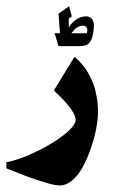

<svg xmlns="http://www.w3.org/2000/svg" viewBox="-130 -396 366 606"><path d="M144 -291H95.3Q101 -298.3 104.7 -302.5Q108.3 -306.7 115.7 -310.8Q123 -315 131.3 -315Q140.3 -315 143.5 -309Q146.7 -303 145.3 -297ZM54.7 -250.3H120.7Q132 -250.3 139.8 -253Q147.7 -255.7 152.3 -261.5Q157 -267.3 159.5 -273.8Q162 -280.3 164 -290.7Q166 -303.3 166.3 -315.2Q166.7 -327 160.7 -335.5Q154.7 -344 142.7 -344.3Q126 -344.7 111.5 -335.2Q97 -325.7 87.3 -309.3L87 -337.7L96.7 -344.3L88 -376.3L54.7 -352.7L59.3 -291.3H42.3ZM59 189.3Q80 189.3 99.7 171.8Q119.3 154.3 133.3 127.3Q147.3 100.3 158 68.7Q168.7 37 174 8Q179.3 -21 179.3 -42Q179.3 -67.3 175.2 -90.7Q171 -114 164.5 -131Q158 -148 150 -162.7Q142 -177.3 134 -187Q126 -196.7 119.5 -203.5Q113 -210.3 108.7 -213.3L104.7 -216.3L40 -110.3Q40 -110.3 61.7 -89.7Q108.7 -41.3 108.7 -17.7Q108.7 0.7 71.7 29.7Q34.7 58.7 -17.3 83.5Q-69.3 108.3 -110 116.3V135.3Q-110 135.3 -50.7 158.7Q31.3 189.3 59 189.3Z"/></svg>

Font: Jomhuria
Style: Regular
Weight: 400
Designer: Arabic design by Kourosh Beigpour, Latin design by Eben Sorkin, engineering by Lasse Fister and Khaled Hosney
Version: Version 1.0000